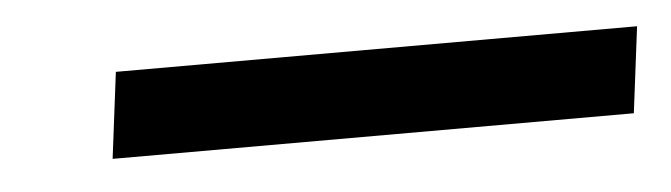

<svg xmlns="http://www.w3.org/2000/svg" viewBox="-24 -370 559 160"><g transform="rotate(-5 255.5 -290.0)"><path d="M511 -326H75L66 -254H502Z"/></g></svg>

Font: Charger
Style: It
Weight: 400
Designer: Jasper
Foundry: Cannot Into Space Fonts
Version: Version 0.98